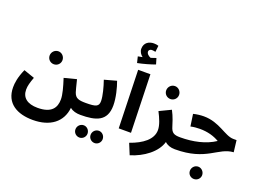

<svg xmlns="http://www.w3.org/2000/svg" viewBox="-159 -1405 2832 2060"><g transform="rotate(20 1257.0 -374.5)"><path d="M352 -408C392 -408 425 -440 425 -481C425 -522 392 -556 352 -556C311 -556 278 -522 278 -481C278 -440 311 -408 352 -408ZM26 -28C26 156 165 231 343 231C540 231 668 135 685 -32C715 -5 761 5 805 5C856 5 885 -25 885 -67C885 -106 865 -135 815 -135C736 -135 697 -145 677 -205C670 -226 660 -266 641 -343L501 -307C531 -214 553 -135 553 -80C553 15 507 91 347 91C229 91 166 39 166 -52C166 -94 178 -135 201 -198L78 -241C34 -143 26 -74 26 -28Z M805 5C981 5 1104 -29 1104 -211C1104 -298 1076 -406 1051 -474L913 -436C938 -365 964 -267 964 -211C964 -148 934 -135 815 -135ZM1052 237C1089 237 1120 206 1120 168C1120 129 1089 97 1052 97C1013 97 982 129 982 168C982 206 1013 237 1052 237ZM879 237C916 237 947 206 947 168C947 129 916 97 879 97C840 97 809 129 809 168C809 206 840 237 879 237Z M1187 -726C1254 -739 1333 -762 1384 -781L1364 -848C1346 -841 1326 -834 1305 -828C1282 -836 1255 -857 1255 -883C1255 -899 1271 -912 1289 -912C1305 -912 1318 -909 1331 -906L1339 -978C1324 -983 1306 -986 1286 -986C1232 -986 1177 -957 1177 -886C1177 -853 1197 -824 1221 -806C1208 -803 1192 -800 1170 -796ZM1242 0H1382L1363 -662H1223Z M1655 -485C1695 -485 1728 -517 1728 -558C1728 -599 1695 -633 1655 -633C1614 -633 1581 -599 1581 -558C1581 -517 1614 -485 1655 -485ZM1451 231C1597 187 1733 88 1768 -36C1794 -10 1833 5 1884 5C1936 5 1965 -25 1965 -67C1965 -106 1944 -135 1894 -135C1821 -135 1795 -151 1776 -215C1770 -235 1745 -320 1710 -383L1579 -320C1615 -251 1644 -182 1644 -126C1644 -19 1541 58 1400 107Z M1885 5C2245 5 2315 -171 2489 -181L2473 -314H2436C2338 -314 2238 -434 2057 -434C2023 -434 1976 -429 1938 -419L1958 -282C1994 -290 2030 -293 2063 -293C2151 -293 2225 -272 2286 -236C2180 -165 2039 -135 1895 -135ZM2185 235C2223 235 2255 205 2255 166C2255 127 2223 94 2185 94C2146 94 2115 127 2115 166C2115 205 2146 235 2185 235Z"/></g></svg>

Font: Noto Sans Arabic UI
Style: Bold
Weight: 700
Designer: Monotype Design Team, Nadine Chahine and Nizar Qandah
Foundry: Monotype Imaging Inc.
Version: Version 2.010